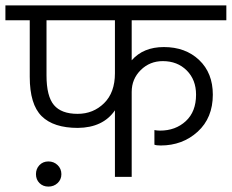

<svg xmlns="http://www.w3.org/2000/svg" viewBox="-40 -654 857 710"><path d="M139 -57C125.7 -57 114.7 -52.5 106 -43.5C97.3 -34.5 93 -23.3 93 -10C93 3.3 97.3 14.3 106 23C114.7 31.7 125.7 36 139 36C152.3 36 163.7 31.7 173 23C182.3 14.3 187 3.3 187 -10C187 -23.3 182.3 -34.5 173 -43.5C163.7 -52.5 152.3 -57 139 -57ZM385 -383C385 -335.7 371.7 -298.8 345 -272.5C318.3 -246.2 285.7 -233 247 -233C207 -233 177.8 -243.8 159.5 -265.5C141.2 -287.2 132 -323.7 132 -375V-579H385ZM797 -579V-634H-20V-579H70V-370C70 -302 84.7 -253.5 114 -224.5C143.3 -195.5 188 -181 248 -181C310 -181.7 355.7 -203.3 385 -246V0H447V-314C447 -346 458.2 -373 480.5 -395C502.8 -417 530 -428 562 -428C598 -428 627.5 -416.5 650.5 -393.5C673.5 -370.5 685 -340.7 685 -304C685 -262 672.3 -229.3 647 -206C621.7 -182.7 590 -171 552 -171C544.7 -171 537.7 -171.7 531 -173V-119C535.7 -117 543.3 -116 554 -116C608 -116 653.7 -133 691 -167C728.3 -201 747 -246.7 747 -304C747 -357.3 730.2 -400 696.5 -432C662.8 -464 619.3 -480 566 -480C515.3 -480 475.7 -463.7 447 -431V-579Z"/></svg>

Font: Hind Light
Style: Regular
Weight: 300
Designer: Manushi Parikh, Satya Rajpurohit
Foundry: Indian Type Foundry
Version: Version 1.201;PS 1.0;hotconv 1.0.78;makeotf.lib2.5.61930; tt